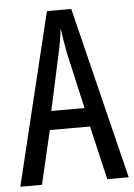

<svg xmlns="http://www.w3.org/2000/svg" viewBox="-52 -754 554 794"><g transform="rotate(-5 225.0 -357.0)"><path d="M361 0 309 -223H142L90 0H0L173 -714H274L450 0ZM240 -535Q235 -563 230.5 -589Q226 -615 223 -638Q218 -590 206 -536L155 -301H293Z"/></g></svg>

Font: Noto Sans Lao ExtraCondensed
Style: Regular
Weight: 400
Width: 2
Designer: Monotype Design Team
Foundry: Monotype Imaging Inc.
Version: Version 2.004; ttfautohint (v1.8.4.7-5d5b)